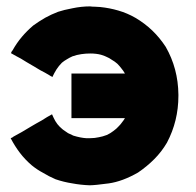

<svg xmlns="http://www.w3.org/2000/svg" viewBox="-20 -544 602 589"><path d="M256.8 -379.9Q243.2 -379.9 229.5 -377.9Q215.8 -376 202.1 -371.1Q193.4 -367.2 185.5 -362.3Q176.8 -357.4 169.9 -351.6Q160.2 -341.8 153.3 -331.1Q146.5 -320.3 140.6 -307.6Q138.7 -309.6 135.7 -310.5Q133.8 -311.5 130.9 -313.5Q118.2 -321.3 104.5 -328.1Q91.8 -335.9 78.1 -343.8Q70.3 -348.6 61.5 -353.5Q52.7 -358.4 43.9 -364.3Q36.1 -368.2 29.3 -372.1Q21.5 -377 13.7 -380.9Q14.6 -383.8 15.6 -385.7Q17.6 -387.7 18.6 -389.6Q31.2 -412.1 46.9 -430.7Q62.5 -449.2 82 -465.8Q99.6 -478.5 118.2 -489.3Q137.7 -500 158.2 -507.8Q175.8 -513.7 202.1 -518.6Q229.5 -524.4 255.9 -524.4Q263.7 -523.4 271.5 -523.4Q279.3 -523.4 287.1 -522.5Q316.4 -519.5 342.8 -511.7Q370.1 -503.9 395.5 -489.3Q423.8 -472.7 447.3 -450.2Q469.7 -428.7 488.3 -400.4Q526.4 -334 527.3 -253.9Q527.3 -252 527.3 -250Q527.3 -172.9 492.2 -106.4Q475.6 -78.1 453.1 -55.7Q430.7 -33.2 403.3 -14.6Q355.5 12.7 313.5 18.6Q270.5 24.4 254.9 24.4Q227.5 23.4 202.1 18.6Q175.8 14.6 150.4 5.9Q129.9 -2.9 112.3 -13.7Q93.8 -23.4 77.1 -37.1Q56.6 -54.7 41 -75.2Q25.4 -95.7 12.7 -120.1Q14.6 -121.1 17.6 -122.1Q19.5 -123 21.5 -125Q34.2 -131.8 47.9 -139.6Q60.5 -147.5 74.2 -155.3Q82 -160.2 90.8 -165Q99.6 -169.9 108.4 -174.8Q116.2 -179.7 124 -184.6Q131.8 -188.5 139.6 -193.4Q139.6 -193.4 139.6 -193.4Q141.6 -189.5 144.5 -182.6Q149.4 -171.9 156.2 -163.1Q163.1 -154.3 172.9 -146.5Q180.7 -140.6 188.5 -135.7Q196.3 -131.8 205.1 -127.9Q227.5 -121.1 244.1 -120.1Q259.8 -120.1 256.8 -120.1Q270.5 -120.1 283.2 -123Q294.9 -125 307.6 -129.9Q318.4 -134.8 327.1 -141.6Q336.9 -148.4 344.7 -157.2Q350.6 -163.1 354.5 -168.9Q359.4 -174.8 363.3 -181.6Q346.7 -181.6 330.1 -181.6Q313.5 -181.6 296.9 -181.6Q283.2 -181.6 270.5 -181.6Q256.8 -181.6 243.2 -181.6Q232.4 -181.6 220.7 -181.6Q210 -181.6 199.2 -181.6Q199.2 -184.6 199.2 -186.5Q199.2 -189.5 199.2 -192.4Q199.2 -205.1 199.2 -218.8Q199.2 -231.4 199.2 -245.1Q199.2 -253.9 199.2 -262.7Q199.2 -271.5 199.2 -281.2Q199.2 -290 199.2 -299.8Q199.2 -308.6 199.2 -318.4Q202.1 -318.4 204.1 -318.4Q207 -318.4 209 -318.4Q228.5 -318.4 248 -318.4Q267.6 -318.4 286.1 -318.4Q299.8 -318.4 313.5 -318.4Q326.2 -318.4 339.8 -318.4Q345.7 -318.4 351.6 -318.4Q357.4 -318.4 363.3 -318.4Q358.4 -327.1 352.5 -334Q346.7 -341.8 339.8 -348.6Q332 -355.5 323.2 -360.4Q315.4 -366.2 305.7 -370.1Q304.7 -371.1 290 -376Q275.4 -379.9 256.8 -379.9Z"/></svg>

Font: LeFont
Style: Bold
Weight: 800
Designer: Leryon MEDIA
Version: Version 1.0